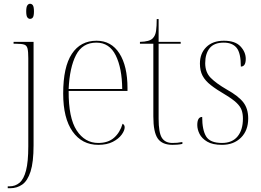

<svg xmlns="http://www.w3.org/2000/svg" viewBox="-20 -758 1383 1018"><path d="M139 -658Q131 -658 125 -666Q119 -674 119 -698Q119 -721 125 -729.5Q131 -738 139 -738Q149 -738 154.5 -729.5Q160 -721 160 -698Q160 -674 154.5 -666Q149 -658 139 -658ZM21 240V230H30Q61 230 83.5 211Q106 192 118 146Q130 100 130 18V-449Q130 -484 126 -500.5Q122 -517 108.5 -521.5Q95 -526 67 -526H52V-536H158V12Q158 102 142 151.5Q126 201 98 220.5Q70 240 34 240Z M501 10Q415 10 365 -60.5Q315 -131 315 -262Q315 -403 361 -472.5Q407 -542 492 -542Q570 -542 613 -475Q656 -408 656 -290V-276H344Q343 -133 386.5 -66.5Q430 0 501 0Q553 0 584.5 -27.5Q616 -55 630 -102Q641 -96 641 -83Q641 -66 625 -44Q609 -22 578 -6Q547 10 501 10ZM628 -286Q627 -397 593.5 -464.5Q560 -532 491 -532Q417 -532 383 -466Q349 -400 344 -286Z M895 10Q840 10 816.5 -23.5Q793 -57 793 -141V-526H722V-536Q773 -537 790 -555Q804 -569 807.5 -594.5Q811 -620 811 -657H821V-536H938V-526H821V-129Q821 -54 838.5 -27Q856 0 894 0Q908 0 919.5 -1Q931 -2 947 -5V5Q933 8 920 9Q907 10 895 10Z M1157 10Q1107 10 1078.5 -7Q1050 -24 1038 -48Q1026 -72 1026 -95Q1026 -138 1052 -138Q1052 -69 1073 -34.5Q1094 0 1157 0Q1211 0 1239.5 -34.5Q1268 -69 1268 -129Q1268 -155 1261 -174.5Q1254 -194 1234 -213Q1214 -232 1176 -255Q1128 -283 1098 -306.5Q1068 -330 1054 -356.5Q1040 -383 1040 -421Q1040 -475 1074 -508.5Q1108 -542 1167 -542Q1227 -542 1255 -512Q1283 -482 1283 -446Q1283 -405 1257 -405Q1257 -477 1234.5 -504.5Q1212 -532 1166 -532Q1115 -532 1091.5 -502.5Q1068 -473 1068 -423Q1068 -375 1097 -345.5Q1126 -316 1183 -283Q1244 -249 1270 -215.5Q1296 -182 1296 -130Q1296 -66 1257.5 -28Q1219 10 1157 10Z"/></svg>

Font: Noto Serif Display SemiCondensed Thin
Style: Regular
Weight: 100
Width: 4
Designer: Monotype Design Team
Foundry: Monotype Imaging Inc.
Version: Version 2.009